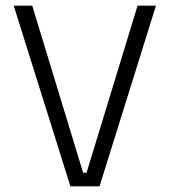

<svg xmlns="http://www.w3.org/2000/svg" viewBox="-20 -659 600 679"><path d="M229 0 28.5 -639H94L274 -48H286L466.5 -639H531.5L332 0Z"/></svg>

Font: Anek Tamil Light
Style: Regular
Weight: 300
Designer: Aadarsh Rajan (Tamil), Yesha Goshar (Latin)
Foundry: Ek Type
Version: Version 1.003